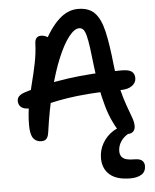

<svg xmlns="http://www.w3.org/2000/svg" viewBox="-62 -762 865 1072"><g transform="rotate(-5 370.0 -226.0)"><path d="M631 10Q606 10 588.5 -8Q571 -26 552 -68Q534 -104 519 -156.5Q504 -209 493.5 -268Q483 -327 477 -380Q470 -445 464 -488Q458 -531 451.5 -556Q445 -581 436 -591.5Q427 -602 412 -602Q386 -602 354.5 -562Q323 -522 292 -448Q261 -374 234.5 -270Q208 -166 190 -38Q187 -15 177.5 -3.5Q168 8 149 8Q119 8 103 -13.5Q87 -35 87 -87Q87 -147 97.5 -204Q108 -261 122.5 -316.5Q137 -372 148.5 -428.5Q160 -485 162 -542Q163 -559 171.5 -569Q180 -579 197 -579Q213 -579 229 -570.5Q245 -562 258 -542L213 -529Q257 -617 307 -663.5Q357 -710 415 -710Q477 -710 509.5 -675.5Q542 -641 558.5 -569Q575 -497 587 -381Q596 -302 610.5 -244.5Q625 -187 639.5 -147.5Q654 -108 664 -80.5Q674 -53 674 -32Q674 -12 663 -1Q652 10 631 10ZM96 -180Q65 -180 50.5 -193Q36 -206 36 -227Q36 -242 45.5 -252.5Q55 -263 77 -271Q185 -308 324 -327.5Q463 -347 627 -347Q670 -347 685.5 -334Q701 -321 701 -298Q701 -272 678 -255Q655 -238 613 -238Q512 -238 438.5 -232.5Q365 -227 312.5 -218.5Q260 -210 222 -201Q184 -192 154.5 -186Q125 -180 96 -180ZM625 258Q548 258 509.5 224Q471 190 471 132Q471 87 493 48.5Q515 10 552.5 -14Q590 -38 636 -38Q647 -38 654.5 -33Q662 -28 662 -18Q662 -11 658 -6Q654 -1 640 6Q609 22 592.5 47.5Q576 73 576 102Q576 127 593 140.5Q610 154 655 154Q688 154 700 166Q712 178 712 195Q712 228 688 243Q664 258 625 258Z"/></g></svg>

Font: Shantell Sans Medium
Style: Regular
Weight: 500
Designer: Stephen Nixon, Anya Danilova, Shantell Martin
Foundry: Arrow Type
Version: Version 1.011;[c5ecc13dd]